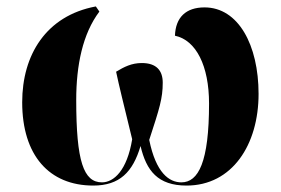

<svg xmlns="http://www.w3.org/2000/svg" viewBox="-20 -567 873 597"><path d="M270 10C352 10 393 -32 417 -113C435 -36 471 10 560 10C702 10 784 -117 784 -275C784 -427 721 -544 616 -544C558 -544 526 -513 524 -456C590 -442 630 -362 630 -245C630 -63 597 0 544 0C506 0 465 -29 444 -132C476 -230 486 -261 486 -310C486 -348 466 -371 421 -371C389 -371 366 -359 341 -344C350 -301 364 -245 391 -134C375 -37 334 0 297 0C240 0 217 -65 217 -256C217 -364 237 -462 289 -531L278 -547C123 -518 49 -396 49 -249C49 -84 133 10 270 10Z"/></svg>

Font: Noto Serif Display ExtraBold
Style: Regular
Weight: 800
Designer: Monotype Design Team
Foundry: Monotype Imaging Inc.
Version: Version 2.009